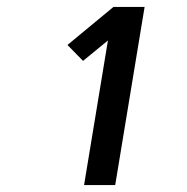

<svg xmlns="http://www.w3.org/2000/svg" viewBox="-20 -858 540 555"><path d="M223 -323 292 -741 220 -682 175 -728 308 -838H398L313 -323Z"/></svg>

Font: Iosevka Oblique
Style: Bold
Weight: 700
Italic angle: -9°
Monospace: yes
Designer: Belleve Invis
Foundry: Belleve Invis
Version: Version 32.5.0; ttfautohint (v1.8.4)